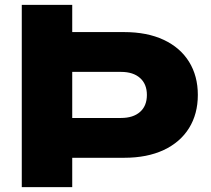

<svg xmlns="http://www.w3.org/2000/svg" viewBox="-20 -770 870 790"><path d="M69.6 -750H277.2V0H69.6ZM490.6 -120.8H205.6V-284.6H478Q528 -284.6 556.2 -309.5Q584.4 -334.4 584.4 -379.4Q584.4 -424 556.2 -449.1Q528 -474.2 478 -474.2H206.6V-638H490.6Q585.4 -638 653.5 -606.1Q721.6 -574.2 757.8 -515.9Q794 -457.6 794 -379.4Q794 -301.2 757.8 -242.9Q721.6 -184.6 653.5 -152.7Q585.4 -120.8 490.6 -120.8Z"/></svg>

Font: Unbounded
Style: Regular
Weight: 400
Designer: Luke Prowse, Jean-Baptiste Morizot, Fátima Lázaro, Florian Runge
Foundry: NaN
Version: Version 1.701;gftools[0.9.28.dev5+ged2979d]